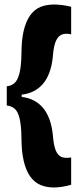

<svg xmlns="http://www.w3.org/2000/svg" viewBox="-20 -720 347 850"><path d="M10 -253V-338Q30 -340 44 -352Q58 -364 66 -395Q74 -426 75 -481Q75 -543 85 -584.5Q95 -626 113.5 -652Q132 -678 158.5 -689Q185 -700 220 -700Q236 -700 255.5 -697.5Q275 -695 295 -690V-568Q268 -574 251.5 -566Q235 -558 226 -535Q217 -512 214 -470Q210 -429 198.5 -398.5Q187 -368 169 -347.5Q151 -327 127.5 -315.5Q104 -304 76 -301V-291Q104 -288 128 -276Q152 -264 170 -243Q188 -222 199 -191.5Q210 -161 214 -122Q217 -81 225.5 -57.5Q234 -34 250.5 -26Q267 -18 295 -23V98Q275 104 254.5 107Q234 110 219 110Q185 110 158.5 98.5Q132 87 113.5 61Q95 35 85 -7.5Q75 -50 75 -111Q74 -166 66.5 -196.5Q59 -227 44.5 -239Q30 -251 10 -253Z"/></svg>

Font: Bricolage Grotesque 72pt SemiCondensed ExtraBold
Style: Regular
Weight: 800
Width: 4
Designer: Mathieu Triay
Foundry: Atelier Triay
Version: Version 1.001;gftools[0.9.33.dev8+g029e19f]